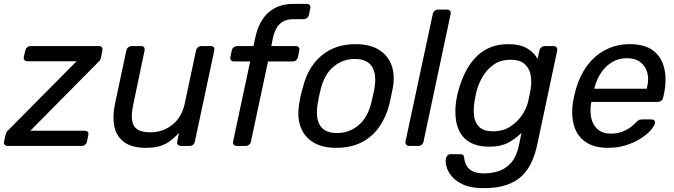

<svg xmlns="http://www.w3.org/2000/svg" viewBox="-40 -760 3513 1000"><path d="M0 0Q-10 0 -15.5 -6.5Q-21 -13 -19 -23L-11 -58Q-9 -66 -6.5 -71Q-4 -76 1 -80L359 -441H103Q93 -441 87.5 -447Q82 -453 84 -464L92 -497Q94 -507 101.5 -513.5Q109 -520 120 -520H476Q486 -520 490.5 -513.5Q495 -507 493 -497L486 -460Q484 -448 474 -439L118 -79H402Q412 -79 417 -73Q422 -67 420 -56L413 -23Q411 -13 403.5 -6.5Q396 0 386 0Z M720 10Q649 10 608.5 -18.5Q568 -47 556.5 -98Q545 -149 558 -215L618 -497Q620 -507 628 -513.5Q636 -520 646 -520H696Q706 -520 710.5 -513.5Q715 -507 713 -497L655 -220Q644 -171 647.5 -137.5Q651 -104 673.5 -87.5Q696 -71 744 -71Q809 -71 858 -110.5Q907 -150 922 -220L981 -497Q983 -507 991 -513.5Q999 -520 1009 -520H1058Q1069 -520 1073.5 -513.5Q1078 -507 1076 -497L975 -23Q973 -13 966 -6.5Q959 0 948 0H902Q892 0 886.5 -6.5Q881 -13 883 -23L892 -67Q870 -44 847 -26.5Q824 -9 794.5 0.5Q765 10 720 10Z M1193 0Q1183 0 1177.5 -6.5Q1172 -13 1174 -23L1263 -440H1178Q1168 -440 1163 -446.5Q1158 -453 1160 -463L1167 -497Q1169 -507 1177 -513.5Q1185 -520 1195 -520H1280L1291 -570Q1302 -621 1327.5 -659.5Q1353 -698 1393.5 -719Q1434 -740 1490 -740H1558Q1568 -740 1573 -733.5Q1578 -727 1576 -717L1569 -683Q1567 -673 1559 -666.5Q1551 -660 1541 -660H1489Q1443 -660 1417.5 -635.5Q1392 -611 1382 -565L1373 -520H1501Q1511 -520 1516 -513.5Q1521 -507 1519 -497L1512 -463Q1510 -453 1502.5 -446.5Q1495 -440 1484 -440H1356L1267 -23Q1265 -13 1257.5 -6.5Q1250 0 1240 0Z M1711 10Q1638 10 1591 -19Q1544 -48 1525.5 -99.5Q1507 -151 1518 -217Q1520 -234 1526 -260.5Q1532 -287 1537 -303Q1553 -370 1589 -421Q1625 -472 1681 -501Q1737 -530 1812 -530Q1886 -530 1933 -501Q1980 -472 1999 -421Q2018 -370 2006 -303Q2003 -287 1997.5 -260.5Q1992 -234 1988 -217Q1971 -151 1935.5 -99.5Q1900 -48 1844 -19Q1788 10 1711 10ZM1715 -67Q1778 -67 1826 -106.5Q1874 -146 1893 -222Q1897 -237 1902 -260Q1907 -283 1910 -298Q1923 -374 1897 -413.5Q1871 -453 1808 -453Q1746 -453 1698 -413.5Q1650 -374 1631 -298Q1627 -283 1622 -260Q1617 -237 1615 -222Q1602 -146 1627 -106.5Q1652 -67 1715 -67Z M2091 0Q2081 0 2075.5 -6.5Q2070 -13 2072 -23L2214 -687Q2216 -697 2223.5 -703.5Q2231 -710 2241 -710H2289Q2299 -710 2304 -703.5Q2309 -697 2307 -687L2166 -23Q2164 -13 2156.5 -6.5Q2149 0 2139 0Z M2480 220Q2414 220 2374 202Q2334 184 2313 158.5Q2292 133 2285.5 107.5Q2279 82 2282 67Q2284 57 2290.5 50Q2297 43 2306 43H2358Q2367 43 2372 47Q2377 51 2378 64Q2379 79 2387 97.5Q2395 116 2417 129.5Q2439 143 2483 143Q2524 143 2560.5 130Q2597 117 2623.5 86Q2650 55 2662 0L2676 -68Q2645 -37 2606 -16.5Q2567 4 2509 4Q2451 4 2413.5 -15.5Q2376 -35 2357 -68.5Q2338 -102 2333.5 -145Q2329 -188 2336 -235Q2338 -250 2341 -262.5Q2344 -275 2348 -290Q2361 -337 2381.5 -379.5Q2402 -422 2433 -456.5Q2464 -491 2507 -510.5Q2550 -530 2608 -530Q2668 -530 2705.5 -508Q2743 -486 2760 -453L2769 -496Q2771 -506 2779 -513Q2787 -520 2798 -520H2843Q2854 -520 2859 -513Q2864 -506 2862 -496L2759 -11Q2749 39 2730 81.5Q2711 124 2679.5 155Q2648 186 2599 203Q2550 220 2480 220ZM2529 -76Q2578 -76 2615 -99Q2652 -122 2676.5 -157Q2701 -192 2710 -228Q2713 -242 2717.5 -262.5Q2722 -283 2724 -297Q2730 -333 2724 -368Q2718 -403 2693 -426Q2668 -449 2618 -449Q2571 -449 2536 -426.5Q2501 -404 2478 -367.5Q2455 -331 2443 -289Q2440 -275 2437 -262.5Q2434 -250 2432 -236Q2425 -194 2429 -157.5Q2433 -121 2456.5 -98.5Q2480 -76 2529 -76Z M3126 10Q3057 10 3012.5 -19Q2968 -48 2951 -101.5Q2934 -155 2944 -227Q2946 -240 2950.5 -260.5Q2955 -281 2959 -294Q2979 -365 3018.5 -418.5Q3058 -472 3115 -501Q3172 -530 3240 -530Q3316 -530 3360 -498Q3404 -466 3419 -407Q3434 -348 3418 -269L3414 -252Q3412 -241 3403.5 -235Q3395 -229 3385 -229H3040Q3040 -228 3039.5 -225Q3039 -222 3038 -220Q3032 -179 3040 -143.5Q3048 -108 3073.5 -86Q3099 -64 3141 -64Q3177 -64 3203.5 -75Q3230 -86 3247 -99.5Q3264 -113 3271 -121Q3283 -133 3288.5 -135.5Q3294 -138 3306 -138H3354Q3363 -138 3368 -132.5Q3373 -127 3371 -117Q3367 -102 3348 -80.5Q3329 -59 3296 -38Q3263 -17 3220 -3.5Q3177 10 3126 10ZM3055 -298H3328L3329 -301Q3341 -346 3331.5 -381Q3322 -416 3295 -436.5Q3268 -457 3225 -457Q3182 -457 3148 -436.5Q3114 -416 3090.5 -381Q3067 -346 3056 -301Z"/></svg>

Font: Rubik
Style: Italic
Weight: 400
Italic angle: -12°
Designer: Hubert and Fischer
Foundry: Hubert and Fischer
Version: Version 2.300;gftools[0.9.30]